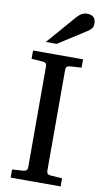

<svg xmlns="http://www.w3.org/2000/svg" viewBox="-99 -953 529 998"><g transform="rotate(10 165.0 -454.0)"><path d="M323.2 -863.8Q323.2 -838.4 299.8 -823.2L147.9 -726.1H90.8L225.1 -880.9Q249 -908.2 276.9 -908.2Q323.2 -908.2 323.2 -863.8ZM296.9 0H33.2V-43L92.8 -46.9Q113.8 -48.3 113.8 -68.8V-602.1Q113.8 -621.6 92.8 -623L33.2 -627V-670.9H296.9V-627L235.8 -623Q214.8 -621.6 214.8 -602.1V-68.8Q214.8 -48.3 235.8 -46.9L296.9 -43Z"/></g></svg>

Font: Ezra SIL
Style: Regular
Weight: 400
Designer: Development by SIL's NRSI team. OpenType tables by Ralph Hancock ( hancock@dircon.co.uk )
Foundry: SIL International, Version 2.51: 2007
Version: Version 2.51, 2007